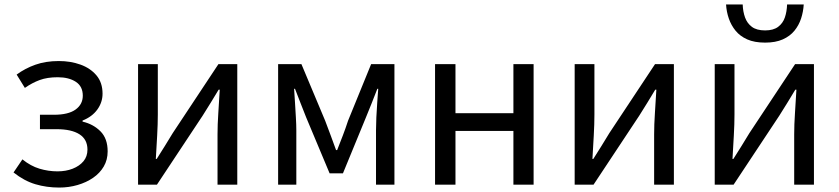

<svg xmlns="http://www.w3.org/2000/svg" viewBox="-20 -832 3779 865"><path d="M247 13Q190 13 139.5 -2Q89 -17 41 -55L81 -114Q118 -84 158 -72Q198 -60 239 -60Q277 -60 307.5 -72Q338 -84 356 -105.5Q374 -127 374 -158Q374 -204 338 -227Q302 -250 235 -250H160V-315H223Q288 -315 320.5 -338.5Q353 -362 353 -401Q353 -443 321.5 -463.5Q290 -484 240 -484Q193 -484 159 -471.5Q125 -459 92 -436L55 -496Q93 -524 139.5 -540.5Q186 -557 245 -557Q298 -557 342.5 -541Q387 -525 414.5 -492.5Q442 -460 442 -410Q442 -371 418.5 -338.5Q395 -306 352 -289V-284Q400 -273 432.5 -240.5Q465 -208 465 -150Q465 -112 447.5 -82Q430 -52 399.5 -31Q369 -10 329.5 1.5Q290 13 247 13Z M602 0V-543H691V-316Q691 -273 688 -220.5Q685 -168 682 -116H686Q702 -141 722.5 -174Q743 -207 758 -232L964 -543H1049V0H960V-227Q960 -270 963.5 -322.5Q967 -375 970 -428H965Q950 -403 929.5 -369.5Q909 -336 893 -311L687 0Z M1233 0V-543H1338L1445 -288Q1458 -254 1470 -221.5Q1482 -189 1494 -156H1499Q1512 -189 1524.5 -221.5Q1537 -254 1548 -288L1652 -543H1757V0H1674V-245Q1674 -270 1675.5 -303Q1677 -336 1679.5 -370Q1682 -404 1684 -432H1680Q1668 -400 1654.5 -367Q1641 -334 1629 -304L1525 -51H1465L1359 -304Q1347 -334 1334 -367.5Q1321 -401 1309 -432H1305Q1307 -404 1309 -370Q1311 -336 1313 -303Q1315 -270 1315 -245V0Z M1940 0V-543H2032V-322H2293V-543H2384V0H2293V-242H2032V0Z M2569 0V-543H2658V-316Q2658 -273 2655 -220.5Q2652 -168 2649 -116H2653Q2669 -141 2689.5 -174Q2710 -207 2725 -232L2931 -543H3016V0H2927V-227Q2927 -270 2930.5 -322.5Q2934 -375 2937 -428H2932Q2917 -403 2896.5 -369.5Q2876 -336 2860 -311L2654 0Z M3200 0V-543H3289V-316Q3289 -273 3286 -220.5Q3283 -168 3280 -116H3284Q3300 -141 3320.5 -174Q3341 -207 3356 -232L3562 -543H3647V0H3558V-227Q3558 -270 3561.5 -322.5Q3565 -375 3568 -428H3563Q3548 -403 3527.5 -369.5Q3507 -336 3491 -311L3285 0ZM3427 -640Q3379 -640 3346.5 -654.5Q3314 -669 3294 -693.5Q3274 -718 3263.5 -748.5Q3253 -779 3251 -812H3326Q3327 -780 3336.5 -753.5Q3346 -727 3367.5 -711Q3389 -695 3427 -695Q3464 -695 3485.5 -711Q3507 -727 3516 -753.5Q3525 -780 3526 -812H3601Q3599 -779 3589 -748.5Q3579 -718 3559 -693.5Q3539 -669 3506.5 -654.5Q3474 -640 3427 -640Z"/></svg>

Font: Noto Sans KR
Style: Regular
Weight: 400
Designer: Ryoko NISHIZUKA  (kana, bopomofo & ideographs); Paul D. Hunt (Latin, Greek & Cyrillic); Sandoll Communications , Soo-you
Foundry: Adobe
Version: Version 2.004-H2;hotconv 1.0.118;makeotfexe 2.5.65603